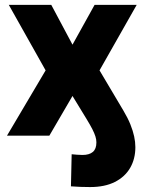

<svg xmlns="http://www.w3.org/2000/svg" viewBox="-20 -549 582 777"><path d="M344.7 208Q325.7 208 306.2 207.3Q286.6 206.5 267.1 205.1L270 75.2Q279.8 76.2 291.3 77.1Q302.7 78.1 314 78.1Q341.3 78.1 355.7 65.9Q370.1 53.7 370.1 27.3Q370.1 15.6 366.2 3.2Q362.3 -9.3 353.8 -26.1Q345.2 -43 330.6 -66.9L273.4 -160.6L179.7 0H8.3L164.6 -264.2L15.6 -529.3H187.5L273.4 -368.2L362.8 -529.3H533.2L382.8 -264.2L479 -102.1Q497.1 -71.8 507.6 -45.7Q518.1 -19.5 522.9 2.9Q527.8 25.4 527.8 46.4Q527.8 94.2 506.6 130.6Q485.4 167 444.6 187.5Q403.8 208 344.7 208Z"/></svg>

Font: Inter 24pt ExtraBold
Style: Regular
Weight: 800
Designer: Rasmus Andersson
Foundry: rsms
Version: Version 4.001;git-66647c0bb